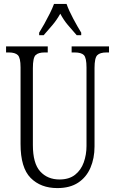

<svg xmlns="http://www.w3.org/2000/svg" viewBox="-20 -951 589 981"><path d="M273 10Q188 10 136.5 -42Q85 -94 85 -215V-607Q85 -656 71 -669.5Q57 -683 25 -683H11V-714H224V-683H208Q176 -683 162 -669.5Q148 -656 148 -603V-210Q148 -116 185.5 -75Q223 -34 284 -34Q333 -34 363.5 -58Q394 -82 408 -121.5Q422 -161 422 -205V-606Q422 -656 408.5 -669.5Q395 -683 362 -683H346V-714H537V-683H524Q491 -683 477 -669Q463 -655 463 -604V-203Q463 -142 442 -93.5Q421 -45 379 -17.5Q337 10 273 10ZM180 -784Q192 -803 206.5 -829Q221 -855 234.5 -882Q248 -909 256 -931H320Q332 -897 354.5 -855Q377 -813 395 -784V-771H372Q348 -798 326.5 -823.5Q305 -849 288 -881Q270 -849 248.5 -823.5Q227 -798 203 -771H180Z"/></svg>

Font: Noto Serif Sinhala ExtraCondensed Light
Style: Regular
Weight: 300
Width: 2
Designer: Jelle Bosma - Monotype Design Team
Foundry: Monotype Imaging Inc.
Version: Version 2.007; ttfautohint (v1.8.4.7-5d5b)